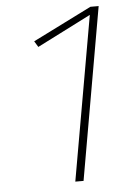

<svg xmlns="http://www.w3.org/2000/svg" viewBox="-50 -705 482 742"><g transform="rotate(-5 191.0 -334.0)"><path d="M212 0 324 -637 115 -531 101 -554 329 -668H361L244 0Z"/></g></svg>

Font: Gantari Thin
Style: Italic
Weight: 100
Italic angle: -10°
Designer: Anugrah Pasau
Foundry: Lafontype
Version: Version 1.000; ttfautohint (v1.8.4.7-5d5b)